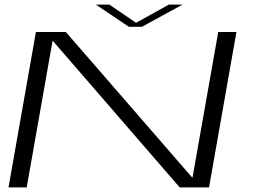

<svg xmlns="http://www.w3.org/2000/svg" viewBox="-20 -814 1112 834"><path d="M17 0 136 -675H266L816 -41.5L928 -675H1007L888 0H760.5L208.5 -637.5L96 0ZM540 -697.5 396.5 -794H455L571 -715L713.5 -794H773L596 -697.5Z"/></svg>

Font: Anybody UltraExpanded Light
Style: Italic
Weight: 300
Width: 9
Italic angle: -10°
Designer: Tyler Finck
Foundry: Etcetera Type Company
Version: Version 1.010; ttfautohint (v1.8.3) -l 8 -r 50 -G 200 -x 14 